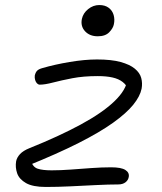

<svg xmlns="http://www.w3.org/2000/svg" viewBox="-20 -732 643 762"><path d="M162 10Q110 10 83 -5.5Q56 -21 48 -44.5Q40 -68 44 -92Q47 -107 59.5 -120.5Q72 -134 97 -144Q214 -191 300 -237.5Q386 -284 434 -330Q482 -376 486 -419L493 -372Q483 -394 467 -406.5Q451 -419 426.5 -424.5Q402 -430 368 -430Q311 -430 267 -421.5Q223 -413 190.5 -404.5Q158 -396 138 -396Q132 -396 127 -401Q122 -406 119.5 -414.5Q117 -423 118 -432Q121 -445 127.5 -451.5Q134 -458 149 -462Q197 -476 256.5 -486Q316 -496 365 -496Q422 -496 458.5 -486Q495 -476 515 -459.5Q535 -443 540.5 -422.5Q546 -402 542 -380Q536 -350 509 -316.5Q482 -283 429 -245Q376 -207 292 -164.5Q208 -122 89 -74L103 -94Q110 -69 129.5 -62.5Q149 -56 185 -56Q220 -56 260.5 -59Q301 -62 342.5 -65Q384 -68 421 -68Q461 -68 477.5 -57.5Q494 -47 491 -30Q489 -17 478 -8.5Q467 0 449 0Q411 0 361.5 2.5Q312 5 260 7.5Q208 10 162 10ZM368 -588Q336 -588 317.5 -608Q299 -628 305 -657Q310 -680 330 -696Q350 -712 374 -712Q397 -712 411.5 -701Q426 -690 431 -672.5Q436 -655 432 -636Q429 -620 413.5 -604Q398 -588 368 -588Z"/></svg>

Font: Shantell Sans Light
Style: Italic
Weight: 300
Italic angle: -11°
Designer: Stephen Nixon, Anya Danilova, Shantell Martin
Foundry: Arrow Type
Version: Version 1.008;[ac192a2d6]